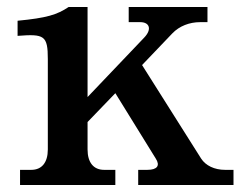

<svg xmlns="http://www.w3.org/2000/svg" viewBox="-20 -526 699 546"><path d="M229 -101V-179L308 -261L423 -75C436 -55 427 -43 399 -43H373V0H644V-43H620C590 -43 565 -55 552 -75L384 -341L470 -431C490 -452 519 -463 549 -463H570V-506H346V-463H379C405 -463 413 -443 390 -419L229 -250V-506H175C142 -484 113 -475 30 -467V-424C106 -430 116 -425 116 -358V-101C116 -64 99 -43 69 -43H37V0H308V-43H276C246 -43 229 -64 229 -101Z"/></svg>

Font: LT Superior Serif Semibold
Style: Regular
Weight: 600
Designer: Daniel Lyons
Foundry: LyonsType
Version: Version 2.120;FEAKit 1.0